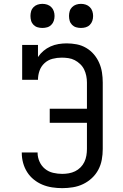

<svg xmlns="http://www.w3.org/2000/svg" viewBox="-20 -968 640 996"><path d="M303 8Q277 8 250.5 4Q224 0 200 -10Q176 -20 155.5 -36.5Q135 -53 121 -75Q107 -97 100 -122.5Q93 -148 93 -174Q93 -175 93 -176Q93 -177 93 -177H175Q175 -177 175 -176.5Q175 -176 175 -175Q175 -152 185 -129.5Q195 -107 213.5 -92Q232 -77 255.5 -71.5Q279 -66 303 -66Q320 -66 337 -69Q354 -72 369.5 -79.5Q385 -87 397.5 -99.5Q410 -112 417.5 -127.5Q425 -143 428 -160.5Q431 -178 431 -195V-331H238V-404H431V-540Q431 -557 427.5 -574.5Q424 -592 416.5 -607.5Q409 -623 396 -635.5Q383 -648 367.5 -656Q352 -664 334.5 -666.5Q317 -669 300 -669Q276 -669 252.5 -663Q229 -657 211 -640.5Q193 -624 185 -601Q177 -578 177 -554H95V-735H177V-672Q189 -690 205.5 -704Q222 -718 242 -727Q262 -736 283.5 -739.5Q305 -743 326 -743Q352 -743 378 -738Q404 -733 427 -719.5Q450 -706 467 -686Q484 -666 494.5 -642Q505 -618 509 -592Q513 -566 513 -540V-195Q513 -167 508 -139.5Q503 -112 490 -87.5Q477 -63 456.5 -44Q436 -25 411 -13Q386 -1 358 3.5Q330 8 303 8ZM400 -823Q387 -823 375 -826.5Q363 -830 354 -839Q345 -848 341.5 -860Q338 -872 338 -885Q338 -898 341.5 -910Q345 -922 354 -931Q363 -940 375 -944Q387 -948 400 -948Q413 -948 425 -944Q437 -940 446 -931Q455 -922 459 -910Q463 -898 463 -885Q463 -872 459 -860Q455 -848 446 -839Q437 -830 425 -826.5Q413 -823 400 -823ZM200 -823Q187 -823 175 -826.5Q163 -830 154 -839Q145 -848 141.5 -860Q138 -872 138 -885Q138 -898 141.5 -910Q145 -922 154 -931Q163 -940 175 -944Q187 -948 200 -948Q213 -948 225 -944Q237 -940 246 -931Q255 -922 259 -910Q263 -898 263 -885Q263 -872 259 -860Q255 -848 246 -839Q237 -830 225 -826.5Q213 -823 200 -823Z"/></svg>

Font: Iosevka Slab Extended
Style: Regular
Weight: 400
Width: 7
Monospace: yes
Designer: Belleve Invis
Foundry: Belleve Invis
Version: Version 11.1.1; ttfautohint (v1.8.3)